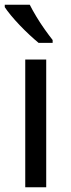

<svg xmlns="http://www.w3.org/2000/svg" viewBox="-21 -786 299 806"><path d="M173 0H85V-536H173ZM104 -766Q115 -744 131.5 -716.5Q148 -689 166.5 -663Q185 -637 200 -618V-606H141Q124 -620 103 -639.5Q82 -659 61.5 -680.5Q41 -702 24.5 -722Q8 -742 -1 -756V-766Z"/></svg>

Font: Noto Sans Ol Chiki
Style: Regular
Weight: 400
Designer: Monotype Design Team, Lewis McGuffie
Foundry: Monotype Imaging Inc.
Version: Version 2.003